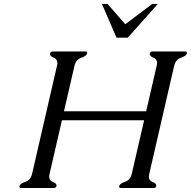

<svg xmlns="http://www.w3.org/2000/svg" viewBox="-20 -944 958 964"><path d="M491.7 -924.3H520L608.9 -822.3L744.6 -924.3H772.5L621.6 -754.9H564.9ZM354 -613.8 301.3 -385.3H713.9L766.6 -613.8Q768.6 -621.6 768.6 -627.4Q768.6 -647 751.5 -653.8Q731.4 -661.6 731.9 -672.4Q731.9 -673.8 731.9 -675.3Q734.4 -685.5 744.6 -685.5H910.2Q918.5 -685.5 918.5 -678.7Q918.5 -677.2 918 -675.3Q914.6 -662.6 888.2 -653.8Q861.8 -645 854.5 -613.8L729.5 -71.3Q727.5 -63.5 727.5 -57.6Q727.5 -38.1 744.6 -31.2Q765.1 -23.4 764.6 -12.7Q764.6 0 752 0H586.4Q576.2 0 578.6 -10.3Q581.5 -22.5 607.9 -31.2Q634.3 -40 641.6 -71.3L703.6 -340.3H291L229 -71.3Q227.1 -63.5 227.1 -57.6Q227.1 -38.1 244.1 -31.2Q264.2 -23.4 263.7 -13.2Q263.7 -11.7 263.7 -10.3Q261.2 0 251.5 0H85.9Q77.6 0 77.6 -6.8Q77.6 -8.3 78.1 -10.3Q81.1 -22.5 107.4 -31.2Q133.8 -40 141.1 -71.3L266.1 -613.8Q268.1 -621.6 268.1 -627.4Q268.1 -647 251 -653.8Q231 -661.6 231.4 -672.4Q231.4 -673.8 231.4 -675.3Q233.9 -685.5 244.1 -685.5H409.7Q419.4 -685.5 417 -675.3Q414.1 -662.6 387.7 -653.8Q361.3 -645 354 -613.8Z"/></svg>

Font: Caudex
Style: Italic
Weight: 400
Italic angle: -13°
Version: Version 1.04